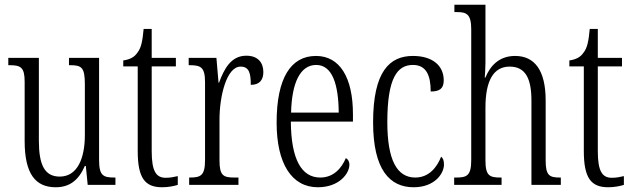

<svg xmlns="http://www.w3.org/2000/svg" viewBox="-20 -780 2671 810"><path d="M215 10C272 10 311 -18 338 -80H342L350 0H467V-31H464C416 -31 398 -38 398 -105V-536H271V-505H274C324 -505 338 -497 338 -424V-210C338 -111 306 -35 232 -35C168 -35 144 -85 144 -186V-536H15V-505H19C67 -505 84 -497 84 -435V-185C84 -46 130 10 215 10Z M664 10C690 10 714 5 730 0V-37C712 -33 699 -30 679 -30C639 -30 620 -57 620 -142V-500H722V-536H620V-658H586C581 -606 576 -578 559 -557C547 -539 528 -529 500 -525V-500H561V-143C561 -28 592 10 664 10Z M778 0H986V-31H970C923 -31 906 -38 906 -103V-275C906 -375 936 -499 995 -499C1032 -499 1038 -469 1038 -422C1076 -422 1091 -444 1091 -476C1091 -516 1068 -545 1019 -545C954 -545 925 -488 904 -431H902L893 -536H776V-505H779C827 -505 845 -497 845 -433V-105C845 -39 827 -31 780 -31H778Z M1321 10C1411 10 1454 -48 1454 -85C1454 -100 1447 -109 1439 -113C1421 -70 1387 -31 1331 -31C1253 -31 1208 -106 1207 -267H1469V-298C1469 -454 1413 -544 1313 -544C1207 -544 1147 -451 1147 -263C1147 -89 1211 10 1321 10ZM1409 -305H1208C1211 -430 1246 -506 1314 -506C1382 -506 1408 -424 1409 -305Z M1725 10C1813 10 1853 -47 1853 -86C1853 -103 1849 -113 1841 -119C1824 -75 1790 -31 1732 -31C1654 -31 1614 -106 1614 -265C1614 -453 1657 -506 1722 -506C1779 -506 1797 -461 1797 -394C1833 -394 1852 -405 1852 -441C1852 -503 1805 -544 1722 -544C1624 -544 1554 -479 1554 -264C1554 -63 1625 10 1725 10Z M1896 0H2096V-31H2092C2046 -31 2028 -38 2028 -103V-326C2028 -438 2061 -499 2130 -499C2198 -499 2222 -447 2222 -355V0H2346V-31H2342C2297 -31 2282 -40 2282 -104V-356C2282 -484 2235 -544 2153 -544C2084 -544 2047 -500 2028 -453H2025C2026 -465 2028 -492 2028 -515V-760H1897V-729H1909C1948 -729 1968 -720 1968 -657V-105C1968 -39 1950 -31 1904 -31H1896Z M2546 10C2572 10 2596 5 2612 0V-37C2594 -33 2581 -30 2561 -30C2521 -30 2502 -57 2502 -142V-500H2604V-536H2502V-658H2468C2463 -606 2458 -578 2441 -557C2429 -539 2410 -529 2382 -525V-500H2443V-143C2443 -28 2474 10 2546 10Z"/></svg>

Font: Noto Serif Bengali ExtraCondensed Light
Style: Regular
Weight: 300
Width: 2
Designer: Juan Bruce, Universal Thirst, Indian Type Foundry and the Monotype Design Team.
Foundry: Monotype Imaging Inc.
Version: Version 2.003